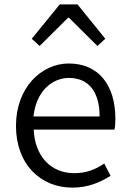

<svg xmlns="http://www.w3.org/2000/svg" viewBox="-20 -844 589 877"><path d="M310 13C384 13 439 -12 485 -41L456 -97C415 -69 373 -53 319 -53C211 -53 139 -132 134 -252H503C506 -266 507 -283 507 -301C507 -457 429 -554 294 -554C170 -554 53 -445 53 -269C53 -92 167 13 310 13ZM133 -312C144 -423 215 -488 295 -488C383 -488 435 -427 435 -312ZM125 -667 161 -634 291 -763H295L425 -634L461 -667L334 -824H253Z"/></svg>

Font: ChiuKong Gothic MN Normal
Style: Regular
Weight: 350
Designer: Ryoko NISHIZUKA 西塚涼子 (kana, bopomofo & ideographs); Paul D. Hunt (Latin, Greek & Cyrillic); Sandoll Communications 산돌커뮤니
Foundry: Adobe
Version: Version 1.300